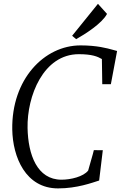

<svg xmlns="http://www.w3.org/2000/svg" viewBox="-20 -997 651 1024"><path d="M289.6 7.8C391.6 7.8 471.2 -22.5 508.8 -34.2L528.3 -195.8L480.5 -196.3C478.5 -183.6 451.2 -93.8 450.2 -87.4C424.8 -54.7 357.4 -38.6 308.1 -38.6C177.7 -38.6 129.9 -172.4 127 -314C123.5 -483.9 210.9 -708 400.4 -708C471.2 -708 500.5 -695.3 523.4 -682.1L525.4 -547.9H571.3L604.5 -725.1L581.5 -731.4C551.3 -739.7 497.1 -754.9 409.7 -754.9C215.3 -754.9 41 -573.7 45.4 -306.2C47.9 -159.7 116.2 7.8 289.6 7.8ZM386.2 -788.1C433.6 -814.9 524.4 -872.1 550.8 -922.9L502.4 -976.6L364.7 -806.2Z"/></svg>

Font: Merriweather
Style: Light Italic
Weight: 300
Italic angle: -7.5°
Designer: Eben Sorkin
Foundry: Eben Sorkin
Version: Version 1.001